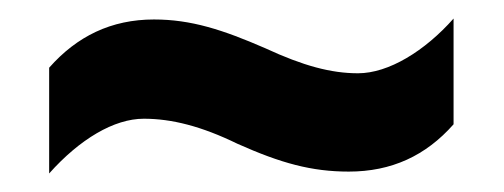

<svg xmlns="http://www.w3.org/2000/svg" viewBox="-20 -456 543 207"><path d="M236 -301C283 -280 316 -271 356 -271C402 -271 439 -288 469 -322V-436C438 -401 399 -377 366 -377C337 -377 307 -385 266 -404C220 -424 186 -435 146 -435C100 -435 63 -417 33 -383V-269C66 -306 103 -328 135 -328C165 -328 197 -320 236 -301Z"/></svg>

Font: Noto Sans Myanmar Condensed
Style: Bold
Weight: 700
Width: 3
Designer: Monotype Design Team
Foundry: Monotype Imaging Inc.
Version: Version 2.107